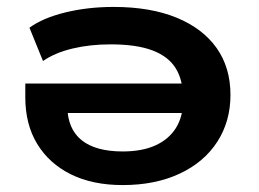

<svg xmlns="http://www.w3.org/2000/svg" viewBox="-20 -524 747 554"><path d="M334 10Q247 10 184.5 -21Q122 -52 87.5 -108.5Q53 -165 53 -243V-283H533V-198H153L174 -218Q175 -152 215.5 -119.5Q256 -87 334 -87Q390 -87 428.5 -104.5Q467 -122 487.5 -154.5Q508 -187 508 -233V-243Q508 -293 487 -327Q466 -361 420 -378.5Q374 -396 299 -396Q240 -396 189.5 -384Q139 -372 104 -348L65 -444Q103 -472 168 -488Q233 -504 308 -504Q414 -504 489.5 -473Q565 -442 605 -385.5Q645 -329 645 -250Q645 -174 607 -115Q569 -56 498.5 -23Q428 10 334 10Z"/></svg>

Font: Nunito Sans 10pt Expanded
Style: Bold
Weight: 700
Width: 7
Designer: Vernon Adams
Foundry: Vernon Adams
Version: Version 3.101;gftools[0.9.27]